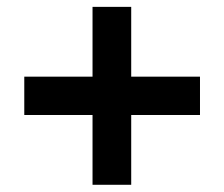

<svg xmlns="http://www.w3.org/2000/svg" viewBox="-20 -606 640 548"><path d="M354.5 -277.8V-78.6H244.1V-277.8H49.3V-387.2H244.1V-586.4H354.5V-387.2H550.8V-277.8Z"/></svg>

Font: Liberation Mono
Style: Bold Italic
Weight: 700
Italic angle: -12°
Monospace: yes
Designer: Steve Matteson
Foundry: Ascender Corporation
Version: Version 2.1.5